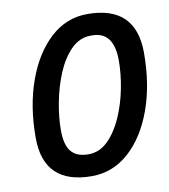

<svg xmlns="http://www.w3.org/2000/svg" viewBox="-78 -738 718 816"><g transform="rotate(-10 281.0 -330.0)"><path d="M254 11Q46 11 46 -191Q46 -327 85 -435.5Q124 -544 193 -607.5Q262 -671 353 -671Q562 -671 562 -467Q562 -329 522.5 -221Q483 -113 413.5 -51Q344 11 254 11ZM255 -83Q303 -83 339.5 -119Q376 -155 401 -211.5Q426 -268 438.5 -332Q451 -396 451 -453Q451 -578 358 -578H351Q303 -578 266.5 -541Q230 -504 206 -447Q182 -390 169.5 -325Q157 -260 157 -205Q157 -140 181 -111.5Q205 -83 255 -83Z"/></g></svg>

Font: Storia Sans SemiBold
Style: Italic
Weight: 600
Italic angle: -13°
Designer: Campivisivi
Foundry: Accademia di Belle Arti di Urbino and students of MA course of Visual design
Version: Version 60.001;May 25, 2020;FontCreator 12.0.0.2522 64-bit